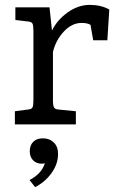

<svg xmlns="http://www.w3.org/2000/svg" viewBox="-20 -510 472 787"><path d="M428 -471 420 -345H362L351 -408Q339 -416 314 -416Q275 -416 242 -381Q209 -346 197 -297V-98Q197 -77 201.5 -69.5Q206 -62 220 -61L291 -54V0H41V-54L94 -61Q109 -62 113 -69.5Q117 -77 117 -98V-384Q117 -406 113 -413.5Q109 -421 94 -422L43 -428V-480H183L193 -385Q215 -429 258 -459.5Q301 -490 348 -490Q394 -490 428 -471ZM218 121Q218 162 191.5 199Q165 236 124 257L101 228Q150 203 164 159Q156 161 152 161Q129 161 115.5 147Q102 133 102 110Q102 86 116 71.5Q130 57 156 57Q183 57 200.5 74Q218 91 218 121Z"/></svg>

Font: Enriqueta
Style: Regular
Weight: 400
Designer: Viviana Monsalve, Gustavo Ibarra
Foundry: 72Puntos
Version: Version 2.000